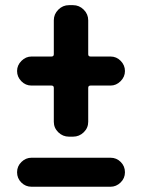

<svg xmlns="http://www.w3.org/2000/svg" viewBox="-20 -670 540 730"><path d="M400.4 -70.3Q422.9 -70.3 439 -54.2Q455.1 -38.1 455.1 -15.1Q455.1 7.8 438.5 23.9Q421.9 40 400.4 40H99.6Q77.1 40 61 23.9Q44.9 7.8 44.9 -15.1Q44.9 -38.1 61.5 -54.2Q78.1 -70.3 99.6 -70.3ZM400.4 -455.1Q422.9 -455.1 439 -438.5Q455.1 -421.9 455.1 -399.9Q455.1 -377.9 438.5 -361.3Q421.9 -344.7 400.4 -344.7H324.2Q315.4 -344.7 315.4 -335.9V-207Q315.4 -183.6 298.3 -167Q281.2 -150.4 257.8 -150.4H242.2Q218.8 -150.4 201.7 -167Q184.6 -183.6 184.6 -207V-335.9Q184.6 -344.7 175.8 -344.7H99.6Q77.1 -344.7 61 -361.3Q44.9 -377.9 44.9 -399.9Q44.9 -421.9 61.5 -438.5Q78.1 -455.1 99.6 -455.1H175.8Q184.6 -455.1 184.6 -463.9V-592.8Q184.6 -616.2 201.7 -633.3Q218.8 -650.4 242.2 -650.4H257.8Q281.2 -650.4 298.3 -633.3Q315.4 -616.2 315.4 -592.8V-463.9Q315.4 -455.1 324.2 -455.1Z"/></svg>

Font: Rounded Mgen+ 1m bold
Style: Bold
Weight: 700
Designer: [Source Han Sans]
Ryoko NISHIZUKA  (kana & ideographs); Paul D. Hunt (Latin, Greek & Cyrillic); Wenlong ZHANG  (bopomofo
Version: Version 1.059.20150602